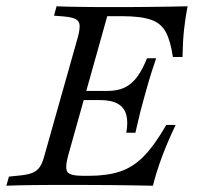

<svg xmlns="http://www.w3.org/2000/svg" viewBox="-30 -591 629 611"><path d="M123.4 -2.4Q98.4 -2.4 73.8 -2Q49.2 -1.6 27.4 -1.2Q5.6 -0.8 -9.7 0L-1.6 -29L30.6 -32.3Q58.1 -34.7 73.4 -41.1Q88.7 -47.6 97.2 -60.5Q105.6 -73.4 112.1 -98.4L217.7 -472.6Q224.2 -496.8 223.4 -510.1Q222.6 -523.4 211.3 -529.8Q200 -536.3 172.6 -538.7L141.9 -541.1L150 -571Q163.7 -570.2 185.1 -569.8Q206.5 -569.4 231.5 -569Q256.5 -568.5 281.5 -568.5H379Q411.3 -568.5 443.1 -569Q475 -569.4 506.5 -569.8Q537.9 -570.2 566.9 -571Q559.7 -533.9 555.6 -496Q551.6 -458.1 550.8 -409.7H520.2Q512.9 -459.7 498 -488.3Q483.1 -516.9 450.4 -528.2Q417.7 -539.5 358.1 -539.5H311.3L187.1 -96.8Q175.8 -55.6 184.7 -43.5Q193.5 -31.5 234.7 -31.5H253.2Q310.5 -31.5 352 -45.2Q393.5 -58.9 427.8 -94Q462.1 -129 499.2 -193.5H529Q503.2 -139.5 485.9 -93.1Q468.5 -46.8 456.5 0Q420.2 -0.8 388.3 -1.2Q356.5 -1.6 323 -2Q289.5 -2.4 248.4 -2.4H125ZM210.5 -272.6 218.5 -301.6H388.7L380.6 -272.6ZM371.8 -168.5Q378.2 -202.4 371.8 -225.8Q365.3 -249.2 344.8 -260.9Q324.2 -272.6 286.3 -272.6L311.3 -301.6Q344.4 -301.6 366.9 -312.5Q389.5 -323.4 406.5 -346.4Q423.4 -369.4 437.9 -405.6H466.9Q450.8 -358.1 443.5 -332.7Q436.3 -307.3 430.6 -287.1Q423.4 -262.1 416.9 -236.7Q410.5 -211.3 400.8 -168.5Z"/></svg>

Font: Playfair 5pt SemiExpanded Light Light
Style: Italic
Weight: 300
Italic angle: -15.6°
Version: Version 2.203